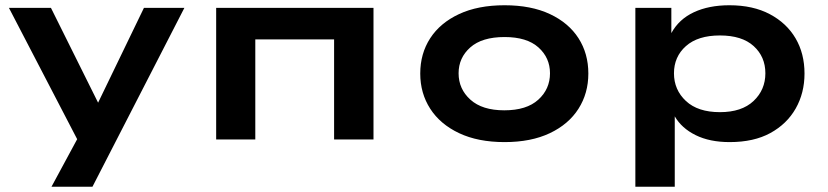

<svg xmlns="http://www.w3.org/2000/svg" viewBox="-20 -531 3154 731"><path d="M176 180 304 -57V57L14 -501H174L354 -139H353L528 -501H682L332 180Z M803 0V-501H1402V0H1252V-381H952V0Z M1901 10Q1800 10 1728 -24Q1656 -58 1618 -117Q1580 -176 1580 -251Q1580 -327 1618 -385.5Q1656 -444 1728 -477.5Q1800 -511 1901 -511Q2002 -511 2073.5 -477.5Q2145 -444 2182.5 -385.5Q2220 -327 2220 -251Q2220 -176 2182.5 -117Q2145 -58 2073.5 -24Q2002 10 1901 10ZM1900 -111Q1985 -111 2029.5 -151.5Q2074 -192 2074 -252Q2074 -311 2030 -350.5Q1986 -390 1901 -390Q1815 -390 1770.5 -350.5Q1726 -311 1726 -252Q1726 -192 1771 -151.5Q1816 -111 1900 -111Z M2399 180V-501H2536V-405Q2565 -458 2622 -484.5Q2679 -511 2757 -511Q2847 -511 2911 -477Q2975 -443 3009 -385Q3043 -327 3043 -251Q3043 -177 3009.5 -118Q2976 -59 2913 -24.5Q2850 10 2758 10Q2682 10 2628.5 -16.5Q2575 -43 2549 -88V180ZM2721 -104Q2804 -104 2849 -146.5Q2894 -189 2894 -252Q2894 -315 2849.5 -355.5Q2805 -396 2721 -396Q2637 -396 2591.5 -355.5Q2546 -315 2546 -252Q2546 -189 2591.5 -146.5Q2637 -104 2721 -104Z"/></svg>

Font: Nunito Sans 7pt Expanded
Style: Bold
Weight: 700
Width: 7
Designer: Vernon Adams
Foundry: Vernon Adams
Version: Version 3.101;gftools[0.9.27]